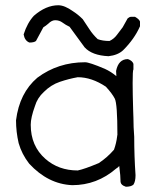

<svg xmlns="http://www.w3.org/2000/svg" viewBox="-20 -711 620 731"><path d="M276 -62Q301 -67 356 -90Q388 -111 414 -141Q423 -166 426 -192Q426 -195 427 -197Q427 -316 417 -335.5Q407 -355 383 -381Q329 -417 276 -417Q242 -411 208 -399.5Q174 -388 147 -361Q122 -338 113 -307Q97 -263 97 -236Q97 -155 153 -106Q203 -62 276 -62ZM459 0 457 -1Q441 -6 439 -18Q439 -40 434 -79Q429 -73 422 -69Q349 -6 255 -6Q163 -10 91 -88Q63 -124 51 -166Q41 -209 41 -253Q54 -357 122 -415Q201 -474 304 -474Q320 -474 379 -449Q403 -438 423 -421L422 -441Q431 -486 467 -486Q484 -480 488 -468V-447Q485 -443 485 -395Q485 -357 487 -291Q488 -277 488 -262Q488 -228 491 -190Q491 -117 496 -44Q496 -20 488 -8Q479 0 459 0ZM393 -497Q330 -500 302 -531L245 -609Q230 -616 218 -625Q206 -634 190 -634Q177 -634 164 -621Q155 -613 145 -607L117 -555Q110 -549 92 -549Q74 -556 70 -580Q84 -624 109 -651Q155 -691 202 -691Q226 -691 258 -668Q277 -656 295 -638Q308 -619 320.5 -599.5Q333 -580 352 -562Q370 -555 397 -555Q414 -563 425 -578Q436 -593 447 -607L466 -641Q473 -647 479 -647H494Q510 -638 513 -629V-611Q492 -563 449 -520Q429 -501 393 -497Z"/></svg>

Font: Yozai
Style: Regular
Weight: 400
Designer: LXGW / Y.OzVox
Foundry: LXGW / Y.OzVox
Version: Version 0.861;October 22, 2024